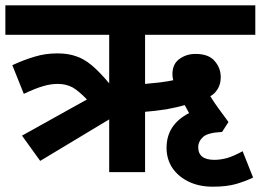

<svg xmlns="http://www.w3.org/2000/svg" viewBox="-20 -642 972 716"><path d="M129.9 -42 62 -136.2 304.2 -271Q273.4 -303.2 250 -316.4Q225.6 -329.1 195.8 -329.1Q167.5 -329.1 139.6 -320.3Q113.3 -313 68.8 -292L25.9 -398.9Q70.3 -419.4 109.4 -430.7Q148.9 -442.9 193.8 -442.9Q233.4 -442.9 262.7 -432.6Q291.5 -423.8 322.3 -398.4Q352.5 -373 387.2 -331.1V-512.2H0V-622.1H932.1V-512.2H521V-329.1Q558.1 -332.5 575.2 -334.5Q608.9 -338.9 626 -342.8Q623 -354 623 -365.2Q623 -403.3 648.9 -421.9Q674.8 -440.9 709 -440.9Q758.3 -440.9 780.3 -414.6Q803.2 -388.7 803.2 -354Q803.2 -329.1 792 -310.5Q780.8 -292 764.2 -283.2Q781.7 -254.9 795.9 -236.3Q813 -213.4 832 -187L808.1 -149.9Q755.9 -147.5 737.8 -131.8Q719.2 -114.7 719.2 -92.8Q719.2 -45.9 779.8 -45.9Q801.3 -45.9 827.1 -52.7Q853 -60.5 884.8 -78.1L923.8 20Q899.9 32.2 861.3 43.9Q825.2 54.2 773.9 54.2Q723.1 54.2 685.1 36.1Q646.5 18.1 623.5 -14.6Q601.1 -47.9 601.1 -90.8Q601.1 -177.2 685.1 -220.2Q679.7 -230 668.9 -250Q644.5 -242.7 600.6 -234.4Q554.2 -227.5 521 -225.1V0H387.2V-196.8Z"/></svg>

Font: Droid Sans Thai
Style: Bold
Weight: 700
Designer: Steve Matteson
Foundry: Ascender Corporation
Version: Version 1.00